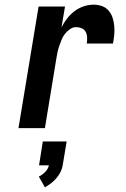

<svg xmlns="http://www.w3.org/2000/svg" viewBox="-20 -548 540 821"><path d="M59 0 145 -520H258L243 -431Q253 -451 267 -469Q281 -487 299 -500.5Q317 -514 338 -521Q359 -528 380 -528Q399 -528 416 -522Q433 -516 444.5 -502.5Q456 -489 461.5 -472Q467 -455 468.5 -436.5Q470 -418 468.5 -399.5Q467 -381 463 -362H351Q353 -375 352.5 -388Q352 -401 346.5 -411.5Q341 -422 329.5 -427Q318 -432 305 -432Q292 -432 279.5 -423.5Q267 -415 258 -403.5Q249 -392 243.5 -378.5Q238 -365 233.5 -352Q229 -339 226 -325.5Q223 -312 221 -298L172 0ZM172 253 146 207Q161 200 173.5 187Q186 174 189 159H147L163 57H265L248 159Q246 173 239 187Q232 201 221.5 213.5Q211 226 198.5 235.5Q186 245 172 253Z"/></svg>

Font: Iosevka SS04
Style: Bold Italic
Weight: 700
Italic angle: -9°
Monospace: yes
Designer: Belleve Invis
Foundry: Belleve Invis
Version: Version 19.0.0; ttfautohint (v1.8.4)